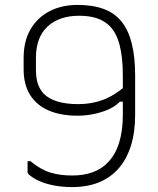

<svg xmlns="http://www.w3.org/2000/svg" viewBox="-20 -740 640 780"><path d="M295 -720Q357 -720 401.5 -703.5Q446 -687 474 -652Q502 -617 515.5 -562.5Q529 -508 529 -433V-274Q529 -203 512 -148.5Q495 -94 462.5 -56.5Q430 -19 382.5 0.5Q335 20 273 20Q232 20 197 13Q162 6 136.5 -6Q111 -18 95 -33Q94 -35 93 -36.5Q92 -38 92 -41Q92 -45 92 -49Q92 -53 92 -57.5Q92 -62 92 -66.5Q92 -71 92 -76Q92 -81 92 -85H104Q145 -51 184.5 -39Q224 -27 273 -27Q320 -27 357 -40.5Q394 -54 419 -81Q449 -112 464 -160.5Q479 -209 479 -273V-432Q479 -507 466 -557Q453 -607 425 -635Q403 -656 373 -666Q343 -676 302 -676Q220 -676 173 -632Q126 -588 126 -505V-459Q126 -422 134 -399Q142 -376 158 -359Q179 -338 214 -327.5Q249 -317 298 -317Q353 -317 399 -334.5Q445 -352 490 -391V-327H449L485 -350Q460 -309 406 -289.5Q352 -270 295 -270Q227 -270 178 -291Q129 -312 102.5 -354Q76 -396 76 -459V-505Q76 -572 103.5 -620Q131 -668 180.5 -694Q230 -720 295 -720Z"/></svg>

Font: Recursive Sans Linear Light
Style: Regular
Weight: 300
Version: Version 1.085